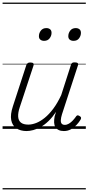

<svg xmlns="http://www.w3.org/2000/svg" viewBox="-20 -1000 686 1490"><path d="M186 17Q139 17 107 -4.5Q75 -26 67 -68.5Q59 -111 80 -175L184 -494Q189 -506 195.5 -510.5Q202 -515 215 -515Q232 -515 238 -509Q244 -503 240 -491L133 -167Q119 -125 121 -94.5Q123 -64 142.5 -48.5Q162 -33 200 -33Q228 -33 260.5 -45.5Q293 -58 327 -85.5Q361 -113 393.5 -156.5Q426 -200 455 -262L530 -495Q534 -508 540 -512Q546 -516 559 -516Q576 -516 582.5 -510.5Q589 -505 585 -493L461 -113Q453 -87 452 -68Q451 -49 459 -40Q467 -31 483 -31Q499 -31 515 -40.5Q531 -50 544.5 -64.5Q558 -79 568 -93Q572 -101 579 -104Q586 -107 597 -100Q608 -94 609 -86.5Q610 -79 605 -71Q593 -51 574.5 -31Q556 -11 531 3Q506 17 476 17Q452 17 435.5 9Q419 1 410 -13.5Q401 -28 400 -49Q399 -70 404 -97L415 -132Q387 -90 357 -61Q327 -32 296.5 -15Q266 2 238 9.5Q210 17 186 17ZM322 -683Q305 -683 293.5 -692Q282 -701 282 -719Q282 -743 297 -762.5Q312 -782 340 -782Q357 -782 368.5 -773Q380 -764 380 -745Q380 -722 365 -702.5Q350 -683 322 -683ZM551 -683Q533 -683 521.5 -692Q510 -701 510 -719Q510 -743 525 -762.5Q540 -782 568 -782Q585 -782 596.5 -773Q608 -764 608 -745Q608 -722 593.5 -702.5Q579 -683 551 -683ZM0 460H646V470H0ZM0 -20H646V0H0ZM0 -505H646V-500H0ZM0 -980H646V-970H0Z"/></svg>

Font: Playwrite NO Guides
Style: Regular
Weight: 400
Designer: Veronika Burian, José Scaglione
Foundry: TypeTogether
Version: Version 1.003